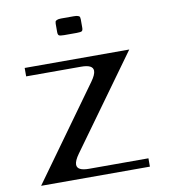

<svg xmlns="http://www.w3.org/2000/svg" viewBox="-87 -867 841 942"><g transform="rotate(-10 333.5 -396.0)"><path d="M375 -771V-729Q375 -716.8 370.1 -712.6Q365.2 -708.5 343.8 -708.5H281.2Q260.3 -708.5 255.1 -712.6Q250 -716.8 250 -729V-771Q250.5 -778.3 251.5 -781.5Q252.4 -784.7 259.5 -788.1Q266.6 -791.5 281.2 -791.5H343.8Q358.4 -791.5 365.5 -788.6Q372.6 -785.6 373.5 -782.5Q374.5 -779.3 375 -771ZM336.4 -541.5H62.5V-583.5H583.5L251 -123Q228.5 -91.8 228.5 -72.3Q228.5 -41.5 287.6 -41.5H583.5V0H41.5L373 -460.4Q395.5 -491.7 395.5 -510.7Q395.5 -541.5 336.4 -541.5Z"/></g></svg>

Font: Gputeks
Style: Bold
Weight: 600
Width: 8
Version: Version 0.9